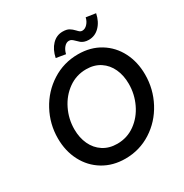

<svg xmlns="http://www.w3.org/2000/svg" viewBox="-204 -1066 1179 1232"><g transform="rotate(-30 385.5 -450.0)"><path d="M60.5 -322.8Q60.5 -429.2 110.6 -522.2Q160.6 -615.2 248 -670.9Q335.4 -726.6 441.4 -726.6Q534.2 -726.6 604.2 -683.6Q674.3 -640.6 712.4 -566.2Q750.5 -491.7 750.5 -398.9Q750.5 -291.5 700.9 -198.2Q651.4 -105 564.5 -49.3Q477.5 6.3 372.1 6.3Q280.3 6.3 209.5 -36.4Q138.7 -79.1 99.6 -154.1Q60.5 -229 60.5 -322.8ZM629.9 -399.4Q629.9 -461.9 607.2 -511.2Q584.5 -560.5 541.3 -588.9Q498 -617.2 438.5 -617.2Q365.2 -617.2 306.4 -575.2Q247.6 -533.2 214.4 -464.8Q181.2 -396.5 181.2 -320.8Q181.2 -258.3 204.3 -208.7Q227.5 -159.2 271.2 -130.9Q314.9 -102.5 374.5 -102.5Q448.2 -102.5 506.6 -144.5Q564.9 -186.5 597.4 -254.9Q629.9 -323.2 629.9 -399.4ZM428.7 -901.9Q458.5 -901.9 475.6 -891.8Q492.7 -881.8 508.8 -864.3Q518.6 -853.5 525.6 -848.4Q532.7 -843.3 542.5 -843.3Q563.5 -843.3 580.8 -862.3Q598.1 -881.3 603.5 -907.2L674.8 -896.5Q663.1 -839.8 629.6 -805.7Q596.2 -771.5 549.8 -771.5Q530.8 -771.5 516.8 -776.6Q502.9 -781.7 494.1 -788.8Q485.4 -795.9 474.1 -807.6Q461.9 -819.8 453.9 -825.2Q445.8 -830.6 434.6 -830.6Q415 -830.6 398.9 -812.3Q382.8 -793.9 376 -765.1L306.2 -776.9Q317.9 -834 350.6 -867.9Q383.3 -901.9 428.7 -901.9Z"/></g></svg>

Font: Reddit Sans Fudge SmBold Italic
Style: Regular
Weight: 600
Italic angle: -11.25°
Designer: Stephen Hutchings
Version: Version 1.013